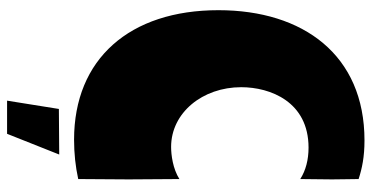

<svg xmlns="http://www.w3.org/2000/svg" viewBox="-280 -590 1075 556"><g transform="rotate(90 258.0 -312.5)"><path d="M387 -830C140 -830 10 -653 10 -407C10 -150 151 11 385 11C425 11 462 7 499 -1C499 -49 500 -97 500 -147C500 -195 499 -247 499 -294C469 -275 429 -270 406 -270C307 -270 233 -361 233 -473C233 -557 275 -668 408 -668C443 -668 474 -660 499 -644C499 -672 500 -707 500 -736C500 -765 499 -791 499 -813C468 -823 435 -830 387 -830ZM296 55 272 205H368L428 54Z"/></g></svg>

Font: Ranchers
Style: Regular
Weight: 400
Designer: Pablo Impallari, Brenda Gallo
Foundry: Pablo Impallari, Brenda Gallo
Version: Version 1.000